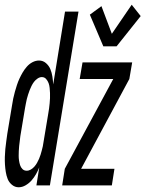

<svg xmlns="http://www.w3.org/2000/svg" viewBox="-43 -784 615 812"><path d="M394 -588 337 -722 386 -758 430 -641 514 -764 552 -716 450 -588ZM36 8Q20 8 7.5 -2.5Q-5 -13 -10.5 -27Q-16 -41 -18.5 -56.5Q-21 -72 -22 -88Q-23 -104 -22.5 -120.5Q-22 -137 -20.5 -153.5Q-19 -170 -16.5 -186.5Q-14 -203 -12 -219L8 -339Q10 -353 13 -367.5Q16 -382 20 -396Q24 -410 28.5 -424Q33 -438 39 -451Q45 -464 52.5 -477Q60 -490 70.5 -502Q81 -514 94.5 -521Q108 -528 122 -528Q139 -528 151.5 -517Q164 -506 170 -491.5Q176 -477 178.5 -460.5Q181 -444 182 -427L232 -735H289L168 0H111L123 -76Q117 -61 109 -47Q101 -33 90.5 -21Q80 -9 65.5 -0.5Q51 8 36 8ZM220 0 231 -70 436 -450H294L306 -520H516L504 -450L300 -70H441L430 0ZM70 -62Q79 -62 87.5 -67Q96 -72 102.5 -79.5Q109 -87 113.5 -95Q118 -103 122 -112Q126 -121 128.5 -129.5Q131 -138 133.5 -147Q136 -156 138 -165Q140 -174 141 -183L161 -303Q163 -314 164.5 -325Q166 -336 167 -347Q168 -358 168.5 -369Q169 -380 168.5 -390.5Q168 -401 167 -412Q166 -423 162.5 -432.5Q159 -442 152 -450Q145 -458 134 -458Q125 -458 116 -452Q107 -446 101 -438Q95 -430 90.5 -421Q86 -412 82.5 -403Q79 -394 76 -384.5Q73 -375 70.5 -365.5Q68 -356 66.5 -346.5Q65 -337 63 -328L43 -208Q42 -197 40.5 -187Q39 -177 38 -166.5Q37 -156 36.5 -145.5Q36 -135 36 -125Q36 -115 37.5 -105Q39 -95 42 -85.5Q45 -76 52 -69Q59 -62 70 -62Z"/></svg>

Font: Iosevka SS04
Style: Italic
Weight: 400
Italic angle: -9°
Monospace: yes
Designer: Belleve Invis
Foundry: Belleve Invis
Version: Version 19.0.0; ttfautohint (v1.8.4)